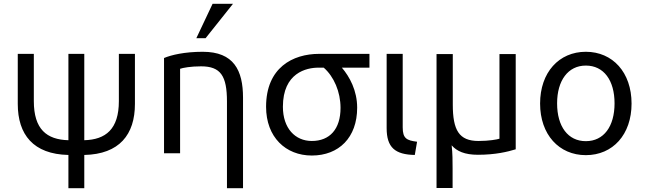

<svg xmlns="http://www.w3.org/2000/svg" viewBox="-20 -807 3413 1016"><path d="M426 189V13C612 9 694 -95 694 -257V-522H609V-272C609 -123 539 -68 426 -65V-522H342V-65C227 -68 159 -123 159 -272V-522H74V-257C74 -95 156 9 342 13V189Z M1068 -605 1213 -787H1105L1019 -605ZM848 4H933V-443C947 -448 988 -456 1044 -456C1148 -456 1181 -405 1181 -270V189H1266V-290C1266 -435 1217 -533 1053 -533C956 -533 886 -516 848 -500Z M1782 -236C1782 -124 1725 -61 1630 -61C1542 -61 1477 -128 1477 -242C1477 -422 1602 -449 1665 -449H1693C1747 -402 1782 -321 1782 -236ZM1870 -237C1870 -328 1830 -401 1789 -449H1935V-522H1669C1529 -522 1388 -449 1388 -242C1388 -81 1492 16 1630 16C1773 16 1870 -79 1870 -237Z M2187 -57C2132 -64 2111 -74 2111 -133V-522H2026V-129C2026 -26 2071 11 2175 13Z M2509 12C2602 12 2667 -4 2709 -17V-521H2623V-73C2611 -69 2568 -61 2512 -61C2409 -61 2376 -118 2376 -254V-521H2290V188H2375V84C2375 47 2375 4 2370 -38C2397 -7 2439 12 2509 12Z M3232 -260C3232 -138 3175 -60 3080 -60C2986 -60 2928 -137 2928 -260C2928 -381 2986 -460 3080 -460C3175 -460 3232 -382 3232 -260ZM3322 -259C3322 -424 3222 -533 3080 -533C2938 -533 2838 -424 2838 -259C2838 -95 2938 14 3080 14C3223 14 3322 -95 3322 -259Z"/></svg>

Font: Repo
Style: Regular
Weight: 400
Designer: Stefan Peev
Foundry: Context Ltd
Version: Version 0.000